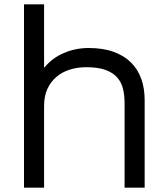

<svg xmlns="http://www.w3.org/2000/svg" viewBox="-20 -860 768 880"><path d="M643 -402V0H551V-387Q551 -422 544 -452Q537 -482 517.5 -504.5Q498 -527 463.5 -539.5Q429 -552 375 -552Q335 -552 300 -541Q265 -530 238.5 -507.5Q212 -485 197 -452Q182 -419 182 -374V0H90V-840H182V-551H184Q219 -594 272.5 -617Q326 -640 386 -640Q452 -640 500.5 -622.5Q549 -605 580.5 -573.5Q612 -542 627.5 -498.5Q643 -455 643 -402Z"/></svg>

Font: TypoPRO Sinkin Sans
Style: 400 Regular
Weight: 400
Designer: Keith Bates
Foundry: K-Type
Version: Sinkin Sans (version 1.0)  by Keith Bates   •   © 2014   www